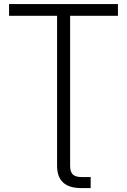

<svg xmlns="http://www.w3.org/2000/svg" viewBox="-20 -748 643 972"><path d="M391.1 204.1Q269 204.1 269 91.3V-668H25.9V-727.5H577.1V-668H335V91.3Q335 121.6 348.4 135Q361.8 148.4 394.5 148.4H439V204.1Z"/></svg>

Font: Inter Display Light
Style: Regular
Weight: 300
Designer: Rasmus Andersson
Foundry: rsms
Version: Version 4.000;git-a52131595